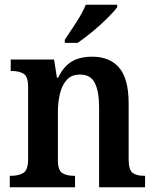

<svg xmlns="http://www.w3.org/2000/svg" viewBox="-20 -786 653 806"><path d="M21 0V-48H27Q58 -48 78 -60Q98 -72 98 -118V-422Q98 -465 79 -476.5Q60 -488 30 -488H25V-536H207L219 -460H224Q247 -507 281 -527.5Q315 -548 367 -548Q441 -548 480.5 -501.5Q520 -455 520 -353V-119Q520 -73 536.5 -60.5Q553 -48 584 -48H589V0H396V-336Q396 -401 378.5 -437Q361 -473 316 -473Q280 -473 260 -450.5Q240 -428 231.5 -392Q223 -356 223 -314V-114Q223 -71 241.5 -59.5Q260 -48 290 -48H295V0ZM252 -619Q273 -650 299.5 -691Q326 -732 340 -766H472V-756Q460 -739 431.5 -710.5Q403 -682 368.5 -653.5Q334 -625 306 -606H252Z"/></svg>

Font: Noto Serif Sinhala SemiCondensed SemiBold
Style: Regular
Weight: 600
Width: 4
Designer: Jelle Bosma - Monotype Design Team
Foundry: Monotype Imaging Inc.
Version: Version 2.007; ttfautohint (v1.8.4.7-5d5b)